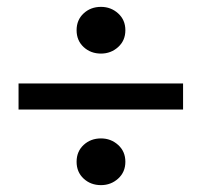

<svg xmlns="http://www.w3.org/2000/svg" viewBox="-20 -606 588 559"><path d="M274 -67Q244 -67 223.5 -86Q203 -105 203 -135Q203 -165 223.5 -184Q244 -203 274 -203Q303 -203 324 -184Q345 -165 345 -135Q345 -105 324 -86Q303 -67 274 -67ZM274 -450Q244 -450 223.5 -469Q203 -488 203 -518Q203 -548 223.5 -567Q244 -586 274 -586Q303 -586 324 -567Q345 -548 345 -518Q345 -488 324 -469Q303 -450 274 -450ZM513 -287H34V-363H513Z"/></svg>

Font: Source Serif 4 SemiBold
Style: Regular
Weight: 600
Designer: Frank Grießhammer
Foundry: Adobe Systems Incorporated
Version: Version 4.004;hotconv 1.0.116;makeotfexe 2.5.65601